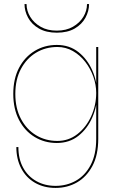

<svg xmlns="http://www.w3.org/2000/svg" viewBox="-20 -690 581 940"><path d="M60 30Q60 89 84 134.5Q108 180 151.5 205Q195 230 252 230Q310 230 357 203Q404 176 432.5 122.5Q461 69 461 -10V-460H451V-10Q451 67 423.5 118.5Q396 170 351 195Q306 220 252 220Q199 220 157.5 196.5Q116 173 93 130.5Q70 88 70 30ZM45 -230Q45 -157 73 -103Q101 -49 149.5 -19.5Q198 10 258 10Q320 10 364 -25Q408 -60 432 -115.5Q456 -171 456 -230Q456 -290 432 -345Q408 -400 364 -435Q320 -470 258 -470Q198 -470 149.5 -440.5Q101 -411 73 -357.5Q45 -304 45 -230ZM55 -230Q55 -301 82.5 -352.5Q110 -404 156.5 -432Q203 -460 261 -460Q302 -460 337 -440Q372 -420 397.5 -387Q423 -354 437 -314.5Q451 -275 451 -235Q451 -175 426.5 -121Q402 -67 359 -33.5Q316 0 261 0Q203 0 156.5 -28Q110 -56 82.5 -108Q55 -160 55 -230ZM100 -670Q100 -636 117.5 -603.5Q135 -571 170.5 -550.5Q206 -530 258 -530Q311 -530 346 -550.5Q381 -571 398.5 -603.5Q416 -636 416 -670H406Q406 -637 388 -607.5Q370 -578 337 -559Q304 -540 258 -540Q212 -540 179 -559Q146 -578 128 -607.5Q110 -637 110 -670Z"/></svg>

Font: Jost Thin
Style: Regular
Weight: 250
Version: Version 3.710